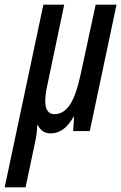

<svg xmlns="http://www.w3.org/2000/svg" viewBox="-74 -559 517 819"><path d="M-54 240 111 -539H200L129 -201Q124 -179 121.5 -160.5Q119 -142 119 -128Q119 -72 159 -72Q197 -72 224 -112Q251 -152 271 -246L334 -539H423L309 0H238L242 -61H240Q218 -23 194 -6.5Q170 10 142 10Q104 10 87 -26H85Q84 10 76 46L35 240Z"/></svg>

Font: Noto Sans ExtraCondensed Medium
Style: Italic
Weight: 500
Width: 2
Italic angle: -12°
Designer: Monotype Design Team
Foundry: Monotype Imaging Inc.
Version: Version 2.013; ttfautohint (v1.8.4.7-5d5b)